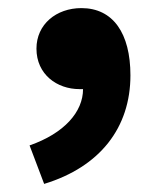

<svg xmlns="http://www.w3.org/2000/svg" viewBox="-20 -227 391 474"><path d="M185 -7C185 49 139 102 53 132L89 227C227 185 302 88 302 -41C302 -145 259 -207 181 -207C119 -207 70 -167 70 -107C70 -43 121 -7 176 -7Z"/></svg>

Font: Noto Sans CJK Black
Style: Bold
Weight: 900
Designer: Ryoko NISHIZUKA (kana & ideographs); Paul D. Hunt (Latin, Greek & Cyrillic); Wenlong ZHANG (bopomofo); Sandoll Communica
Foundry: Adobe Systems Incorporated
Version: Version 1.000;PS 1;hotconv 1.0.78;makeotf.lib2.5.61930